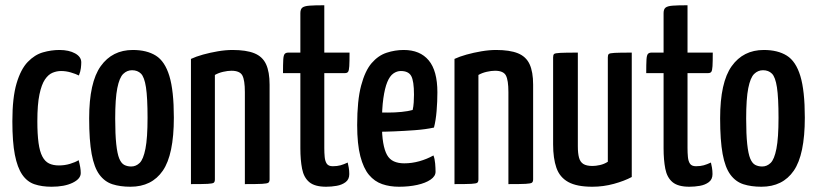

<svg xmlns="http://www.w3.org/2000/svg" viewBox="-20 -700 3104 730"><path d="M176 10Q139 10 111 0.5Q83 -9 64.5 -36Q46 -63 36.5 -111.5Q27 -160 27 -239Q27 -329 43 -383Q59 -437 85.5 -464.5Q112 -492 143.5 -501Q175 -510 206 -510Q242 -510 265.5 -497Q289 -484 289 -463Q289 -454 287.5 -441Q286 -428 280 -413Q268 -419 249.5 -424.5Q231 -430 212 -430Q196 -430 180 -423.5Q164 -417 151 -398Q138 -379 130 -341Q122 -303 122 -239Q122 -190 126.5 -157Q131 -124 141 -105Q151 -86 166.5 -78.5Q182 -71 204 -71Q226 -71 246 -77Q266 -83 279 -91Q283 -76 285 -64.5Q287 -53 287 -42Q287 -20 256 -5Q225 10 176 10Z M476 10Q437 10 407.5 0.5Q378 -9 358 -36Q338 -63 328.5 -114.5Q319 -166 319 -250Q319 -387 363 -448.5Q407 -510 485 -510Q538 -510 572.5 -488.5Q607 -467 624 -411Q641 -355 641 -253Q641 -112 599 -51Q557 10 476 10ZM479 -67Q497 -67 511 -80.5Q525 -94 533 -134.5Q541 -175 541 -252Q541 -329 535 -368Q529 -407 516 -420Q503 -433 482 -433Q463 -433 448.5 -419Q434 -405 426 -365Q418 -325 418 -249Q418 -189 422 -152Q426 -115 433.5 -97Q441 -79 452.5 -73Q464 -67 479 -67Z M706 0V-476Q725 -485 752 -492.5Q779 -500 808.5 -505Q838 -510 864 -510Q916 -510 947 -497.5Q978 -485 991.5 -456Q1005 -427 1005 -378V-18Q1005 -9 1000.5 -5.5Q996 -2 976.5 -1Q957 0 911 0V-350Q911 -395 901.5 -413Q892 -431 860 -431Q846 -431 828.5 -427Q811 -423 797 -415V-18Q797 -9 793 -5.5Q789 -2 770 -1Q751 0 706 0Z M1220 10Q1177 10 1156 -7.5Q1135 -25 1128.5 -58.5Q1122 -92 1122 -136V-422H1056Q1056 -457 1057 -473.5Q1058 -490 1062.5 -495Q1067 -500 1076 -500H1122V-650Q1122 -665 1129.5 -671Q1137 -677 1156.5 -678.5Q1176 -680 1213 -680V-500H1309Q1309 -465 1308 -448.5Q1307 -432 1303.5 -427Q1300 -422 1291 -422H1213V-137Q1213 -119 1214.5 -103Q1216 -87 1222.5 -77.5Q1229 -68 1245 -68Q1262 -68 1274.5 -71.5Q1287 -75 1302 -82Q1304 -74 1306 -62.5Q1308 -51 1308 -38Q1308 -18 1294 -7.5Q1280 3 1260 6.5Q1240 10 1220 10Z M1497 10Q1462 10 1433 0Q1404 -10 1383 -35Q1362 -60 1350 -106Q1338 -152 1338 -225Q1338 -318 1353 -374.5Q1368 -431 1393 -460Q1418 -489 1450 -499.5Q1482 -510 1515 -510Q1577 -510 1610 -470.5Q1643 -431 1643 -349Q1643 -314 1640 -278Q1637 -242 1630 -215Q1598 -208 1557 -205Q1516 -202 1478.5 -200.5Q1441 -199 1417 -199Q1393 -199 1393 -199L1395 -273Q1395 -273 1412 -272.5Q1429 -272 1455 -272Q1481 -272 1506.5 -274.5Q1532 -277 1549 -282Q1552 -295 1553 -310.5Q1554 -326 1554 -340Q1554 -392 1543.5 -411Q1533 -430 1504 -430Q1489 -430 1475.5 -420.5Q1462 -411 1452.5 -388Q1443 -365 1437.5 -326Q1432 -287 1432 -229Q1432 -186 1437 -157Q1442 -128 1451.5 -111Q1461 -94 1477.5 -86.5Q1494 -79 1517 -79Q1546 -79 1574.5 -87Q1603 -95 1628 -109Q1633 -96 1634.5 -78.5Q1636 -61 1636 -47Q1636 -30 1617 -17Q1598 -4 1566.5 3Q1535 10 1497 10Z M1708 0V-476Q1727 -485 1754 -492.5Q1781 -500 1810.5 -505Q1840 -510 1866 -510Q1918 -510 1949 -497.5Q1980 -485 1993.5 -456Q2007 -427 2007 -378V-18Q2007 -9 2002.5 -5.5Q1998 -2 1978.5 -1Q1959 0 1913 0V-350Q1913 -395 1903.5 -413Q1894 -431 1862 -431Q1848 -431 1830.5 -427Q1813 -423 1799 -415V-18Q1799 -9 1795 -5.5Q1791 -2 1772 -1Q1753 0 1708 0Z M2232 10Q2173 10 2140.5 -8Q2108 -26 2095.5 -62Q2083 -98 2083 -151V-482Q2083 -491 2086.5 -494.5Q2090 -498 2110 -499Q2130 -500 2177 -500V-144Q2177 -117 2181.5 -100.5Q2186 -84 2198 -76.5Q2210 -69 2233 -69Q2245 -69 2261 -72.5Q2277 -76 2291 -85V-482Q2291 -491 2294.5 -494.5Q2298 -498 2317 -499Q2336 -500 2382 -500V-27Q2354 -12 2314 -1Q2274 10 2232 10Z M2601 10Q2558 10 2537 -7.5Q2516 -25 2509.5 -58.5Q2503 -92 2503 -136V-422H2437Q2437 -457 2438 -473.5Q2439 -490 2443.5 -495Q2448 -500 2457 -500H2503V-650Q2503 -665 2510.5 -671Q2518 -677 2537.5 -678.5Q2557 -680 2594 -680V-500H2690Q2690 -465 2689 -448.5Q2688 -432 2684.5 -427Q2681 -422 2672 -422H2594V-137Q2594 -119 2595.5 -103Q2597 -87 2603.5 -77.5Q2610 -68 2626 -68Q2643 -68 2655.5 -71.5Q2668 -75 2683 -82Q2685 -74 2687 -62.5Q2689 -51 2689 -38Q2689 -18 2675 -7.5Q2661 3 2641 6.5Q2621 10 2601 10Z M2875 10Q2836 10 2806.5 0.5Q2777 -9 2757 -36Q2737 -63 2727.5 -114.5Q2718 -166 2718 -250Q2718 -387 2762 -448.5Q2806 -510 2884 -510Q2937 -510 2971.5 -488.5Q3006 -467 3023 -411Q3040 -355 3040 -253Q3040 -112 2998 -51Q2956 10 2875 10ZM2878 -67Q2896 -67 2910 -80.5Q2924 -94 2932 -134.5Q2940 -175 2940 -252Q2940 -329 2934 -368Q2928 -407 2915 -420Q2902 -433 2881 -433Q2862 -433 2847.5 -419Q2833 -405 2825 -365Q2817 -325 2817 -249Q2817 -189 2821 -152Q2825 -115 2832.5 -97Q2840 -79 2851.5 -73Q2863 -67 2878 -67Z"/></svg>

Font: Yanone Kaffeesatz ExtraLight Medium
Style: Regular
Weight: 500
Version: Version 2.003